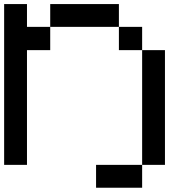

<svg xmlns="http://www.w3.org/2000/svg" viewBox="-20 -797 929 928"><path d="M444.3 110.4Q444.3 83 444.3 0Q500 0 667 0Q667 27.3 667 110.4Q611.3 110.4 444.3 110.4ZM667 0Q667 -138.7 667 -554.7Q694.3 -554.7 777.3 -554.7Q777.3 -416 777.3 0Q750 0 667 0ZM554.7 -554.7Q554.7 -583 554.7 -667Q583 -667 667 -667Q667 -638.7 667 -554.7Q638.7 -554.7 554.7 -554.7ZM0 0Q0 -194.3 0 -777.3Q27.3 -777.3 110.4 -777.3Q110.4 -750 110.4 -667Q138.7 -667 222.7 -667Q222.7 -638.7 222.7 -554.7Q194.3 -554.7 110.4 -554.7Q110.4 -416 110.4 0Q83 0 0 0ZM222.7 -667Q222.7 -694.3 222.7 -777.3Q305.7 -777.3 554.7 -777.3Q554.7 -750 554.7 -667Q471.7 -667 222.7 -667Z"/></svg>

Font: Ingsat TST_CRD
Style: Regular
Weight: 300
Designer: Tofik Waleny
Version: 1.0